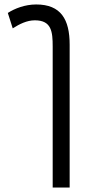

<svg xmlns="http://www.w3.org/2000/svg" viewBox="-20 -581 400 860"><path d="M37 -454C67 -473 100 -490 136 -490C211 -490 216 -439 216 -372V259H292V-381C292 -494 253 -561 142 -561C92 -561 46 -543 15 -523Z"/></svg>

Font: Noto Sans Thai Looped ExtraCondensed
Style: Regular
Weight: 400
Width: 2
Designer: Sasikarn Vongin, Ben Mitchell
Foundry: The Fontpad Ltd
Version: Version 1.001